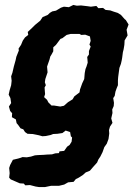

<svg xmlns="http://www.w3.org/2000/svg" viewBox="-20 -537 555 775"><path d="M137 218 124 216 101 210 82 211 76 204 60 203 23 187 17 180 19 162 17 141 21 129 32 108 53 103 63 100 71 97 88 98 105 95 121 90 133 89 156 88 168 87 190 86 203 82 218 81 220 74 239 72 251 55 261 48 269 35 271 18 266 13 263 -4 245 -10 232 0 212 3 194 4 184 8 165 12 151 13 137 9 112 4 91 3 81 -4 74 -15 63 -19 53 -33 47 -40 44 -55 28 -64 29 -80 21 -89 16 -107 25 -121 22 -141 15 -155 19 -173 25 -193 27 -211 25 -229 30 -243 36 -269 43 -294 46 -308 56 -333 55 -341 65 -356 72 -373 81 -386 94 -396 92 -408 110 -425 121 -436 138 -450 142 -453 152 -468 173 -477 181 -485 191 -491 206 -494 226 -506 238 -510 258 -508 276 -517 290 -514 307 -515 333 -512 347 -510 369 -513 377 -504 396 -505 406 -497 425 -495 439 -490 455 -485 468 -477 483 -460 488 -456 499 -438 491 -417 495 -394 483 -374 482 -356 479 -338 476 -326 473 -303 471 -292 468 -279 462 -263 459 -241 457 -226 456 -213V-193L451 -181L446 -167L443 -150L437 -141L440 -122L439 -109L433 -95L434 -81L429 -59L434 -41L424 -26L420 -12L421 2L418 24L411 43L401 57L394 77L385 95L377 107L372 119L355 138L343 152L326 159L315 169L298 180L286 186L277 197L255 199L239 208L218 213H186L162 218ZM223 -107 238 -110 255 -125 273 -136 280 -148 301 -164 303 -176 312 -201 320 -218 322 -242 325 -258 329 -268 334 -284 333 -297 332 -307 339 -317V-331L346 -349L341 -357L346 -372L343 -390L324 -397L308 -396L301 -400H288H265L249 -396L232 -383L224 -380L212 -364L206 -356L195 -346V-330L188 -317L183 -309L180 -297L173 -277L170 -268L172 -245L163 -218L161 -205L165 -193L160 -184L161 -169L162 -157L158 -145L170 -134L175 -124L188 -111H198Z"/></svg>

Font: Winky Rough SemiBold
Style: Italic
Weight: 600
Italic angle: -8.97852°
Designer: Simon Atzbach
Foundry: typofactur
Version: Version 1.206; ttfautohint (v1.8.4.7-5d5b)